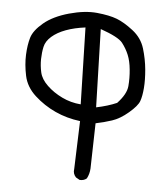

<svg xmlns="http://www.w3.org/2000/svg" viewBox="-47 -601 594 684"><g transform="rotate(5 250.0 -259.5)"><path d="M262.7 40 249 32.2Q237.3 19.5 240.2 2.9L246.1 -168.9Q198.2 -174.8 156.7 -193.8Q115.2 -212.9 82 -243.2Q48.8 -273.4 40.5 -313Q32.2 -352.5 33.7 -387.7Q35.2 -422.9 43 -449.2Q50.8 -475.6 84 -503.4Q117.2 -531.2 173.3 -546.9Q229.5 -562.5 273.4 -558.1Q317.4 -553.7 344.2 -543.5Q371.1 -533.2 403.3 -508.3Q435.5 -483.4 446.8 -446.3Q458 -409.2 461.4 -372.1Q464.8 -335 462.4 -305.7Q460 -276.4 453.6 -258.8Q447.3 -241.2 417.5 -215.8Q387.7 -190.4 359.4 -181.2Q331.1 -171.9 301.8 -166Q298.8 -23.4 297.9 -3.9Q296.9 15.6 288.1 32.2Q278.3 41 262.7 40ZM243.2 -228.5 236.3 -502.9Q197.3 -498 167 -486.8Q136.7 -475.6 117.2 -458.5Q97.7 -441.4 93.3 -420.9Q88.9 -400.4 88.4 -377Q87.9 -353.5 93.3 -329.6Q98.6 -305.7 121.6 -283.7Q144.5 -261.7 175.8 -246.6Q207 -231.4 243.2 -228.5ZM372.1 -245.1Q404.3 -279.3 406.7 -308.1Q409.2 -336.9 406.2 -367.2Q403.3 -397.5 394.5 -418.9Q385.7 -440.4 370.6 -460Q355.5 -479.5 291 -502L298.8 -222.7Q340.8 -231.4 372.1 -245.1Z"/></g></svg>

Font: JasonHandwriting1
Style: Regular
Weight: 400
Version: Version 1.48.20